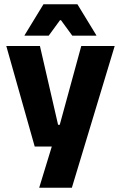

<svg xmlns="http://www.w3.org/2000/svg" viewBox="-20 -707 566 899"><path d="M332 -122.5 250 -87 360.5 -491.5H517L316.5 172H163.5L240 -78L312 -21H142.5L9.5 -491.5H167L252 -122.5ZM183.5 -687H342.5L431 -542V-540H318.5L265.5 -612.5H261L208 -540H95V-542Z"/></svg>

Font: Anek Latin Medium
Style: Bold
Weight: 700
Version: Version 1.003